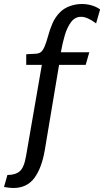

<svg xmlns="http://www.w3.org/2000/svg" viewBox="-78 -717 520 959"><path d="M331 -697Q355 -697 378.5 -690.5Q402 -684 422 -670L402 -600Q359 -633 327 -633Q297 -633 277.5 -607.5Q258 -582 246 -542Q234 -502 226 -456H368L350 -393H217L146 31Q131 121 94 171.5Q57 222 -12 222Q-22 222 -34 220.5Q-46 219 -58 217L-41 157Q-2 157 20 139Q42 121 52 63L131 -393H53V-446Q82 -448 98.5 -448.5Q115 -449 125 -456Q135 -463 144 -483Q154 -506 162 -536.5Q170 -567 183.5 -599Q197 -631 222 -656Q242 -676 271 -686.5Q300 -697 331 -697Z"/></svg>

Font: Rosario Light
Style: Regular
Weight: 400
Version: Version 1.101; ttfautohint (v1.8.1.43-b0c9)